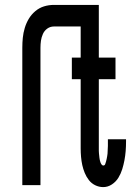

<svg xmlns="http://www.w3.org/2000/svg" viewBox="-20 -755 540 783"><path d="M71 0V-560Q71 -581 73 -601Q75 -621 81 -641Q87 -661 97.5 -678.5Q108 -696 124 -709.5Q140 -723 159.5 -729Q179 -735 200 -735H346V-647H200Q185 -647 173 -638.5Q161 -630 155 -616.5Q149 -603 147 -589Q145 -575 145 -560V0ZM401 8Q384 8 368.5 0.5Q353 -7 342.5 -20.5Q332 -34 325.5 -50Q319 -66 315.5 -82Q312 -98 310.5 -115.5Q309 -133 309 -150V-432H273V-520H309V-735H383V-520H451V-432H383V-150Q383 -145 383 -140Q383 -135 383.5 -130.5Q384 -126 384.5 -121Q385 -116 385.5 -111.5Q386 -107 387 -102.5Q388 -98 389.5 -93.5Q391 -89 394 -84.5Q397 -80 401 -80Q407 -80 409 -85.5Q411 -91 412.5 -96.5Q414 -102 415 -107Q416 -112 417 -117.5Q418 -123 418.5 -128Q419 -133 419 -138.5Q419 -144 419.5 -149.5Q420 -155 420 -160Q420 -165 420 -170.5Q420 -176 420 -182V-187H494V-177Q494 -158 492.5 -139Q491 -120 487.5 -101.5Q484 -83 478.5 -65Q473 -47 463 -30.5Q453 -14 436.5 -3Q420 8 401 8Z"/></svg>

Font: Iosevka Semibold
Style: Regular
Weight: 600
Monospace: yes
Designer: Belleve Invis
Foundry: Belleve Invis
Version: Version 33.2.3; ttfautohint (v1.8.4)